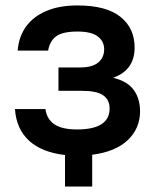

<svg xmlns="http://www.w3.org/2000/svg" viewBox="-20 -561 575 706"><path d="M147 -160Q152 -123 180 -104Q208 -85 263 -85Q383 -85 383 -162Q383 -194 359.5 -210.5Q336 -227 282 -227H195V-313H275Q319 -313 341 -331Q363 -349 363 -380Q363 -409 339.5 -427Q316 -445 265 -445Q210 -445 186.5 -427.5Q163 -410 157 -375H45Q49 -426 75.5 -463Q102 -500 150 -520.5Q198 -541 265 -541Q370 -541 422.5 -499.5Q475 -458 475 -386Q475 -303 396 -275Q449 -262 472 -230Q495 -198 495 -152Q495 -89 450 -46Q405 -3 319 8V125H219V9Q133 -1 86.5 -44Q40 -87 35 -160Z"/></svg>

Font: .
Style: 
Weight: 500
Designer: A.Korolkova, Vitaly Kuzmin
Foundry: ParaType Ltd
Version: Version 1.000; Glyphs 3.2, build 3192.0